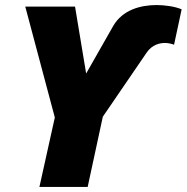

<svg xmlns="http://www.w3.org/2000/svg" viewBox="-20 -740 739 760"><path d="M136 0H327L387 -278L560 -531C582 -564 613 -570 634 -570C648 -570 664 -565 669 -563L699 -703C672 -715 629 -720 600 -720C536 -720 465 -701 428 -637L321 -449L277 -714H80L197 -275Z"/></svg>

Font: Noto Sans Black
Style: Italic
Weight: 900
Italic angle: -12°
Designer: Monotype Design Team
Foundry: Monotype Imaging Inc.
Version: Version 2.013